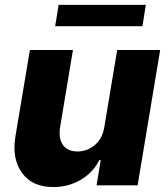

<svg xmlns="http://www.w3.org/2000/svg" viewBox="-20 -747 676 774"><path d="M42.3 -197.8 100.5 -545.5H274.1L221.9 -231.9Q218.8 -209.5 221.9 -191.9Q225.1 -174.4 234.2 -161.9Q243.3 -149.5 258 -142.9Q272.7 -136.4 292.6 -136.4Q331 -136.4 362.2 -162.3Q393.1 -187.9 400.6 -235.4L452.4 -545.5H625.7L534.8 0H369.3L386 -101.6H380.3Q367.2 -75.3 347.5 -55Q327.8 -34.8 303.6 -21Q279.5 -7.1 252 0Q224.4 7.1 195.7 7.1Q153.4 7.1 121.8 -6.7Q90.2 -20.6 69.2 -49.4Q27 -107.2 42.3 -197.8ZM202.4 -641.3 216.3 -727.3H567.8L554.3 -641.3Z"/></svg>

Font: Inter P Extra Bold
Style: Italic
Weight: 800
Italic angle: 9.39999°
Designer: Rasmus Andersson
Foundry: rsms
Version: Version 3.018;git-588b23468